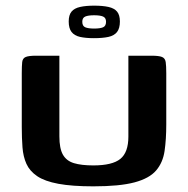

<svg xmlns="http://www.w3.org/2000/svg" viewBox="-20 -657 664 679"><path d="M568 -217Q568 -164 562 -123Q556 -82 532 -54Q508 -26 455.5 -12Q403 2 310 2Q235 2 186.5 -7Q138 -16 111.5 -34Q85 -52 73.5 -77.5Q62 -103 59.5 -136Q57 -169 57 -208V-398Q57 -424 58.5 -437.5Q60 -451 71 -455.5Q82 -460 107 -460H190V-175Q190 -132 202.5 -110Q215 -88 241.5 -80Q268 -72 310 -72Q377 -72 405.5 -95Q434 -118 434 -174V-460H516Q542 -460 553 -455.5Q564 -451 566 -437.5Q568 -424 568 -398ZM312 -522Q283 -522 263 -526.5Q243 -531 233 -544Q223 -557 223 -581Q223 -604 233 -616Q243 -628 263.5 -632.5Q284 -637 313 -637Q343 -637 363.5 -632.5Q384 -628 394 -616Q404 -604 404 -581Q404 -557 394 -544Q384 -531 363.5 -526.5Q343 -522 312 -522ZM313 -556Q334 -556 344.5 -560.5Q355 -565 355 -580Q355 -594 344.5 -598.5Q334 -603 313 -603Q292 -603 281.5 -598.5Q271 -594 271 -580Q271 -565 281.5 -560.5Q292 -556 313 -556Z"/></svg>

Font: Genos SemiBold
Style: Regular
Weight: 600
Designer: Robert E. Leuschke
Foundry: Robert E. Leuschke
Version: Version 1.010